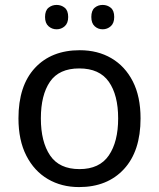

<svg xmlns="http://www.w3.org/2000/svg" viewBox="-20 -750 645 780"><path d="M551 -269Q551 -136 483.5 -63Q416 10 301 10Q230 10 174.5 -22.5Q119 -55 87 -117.5Q55 -180 55 -269Q55 -402 122 -474Q189 -546 304 -546Q377 -546 432.5 -513.5Q488 -481 519.5 -419.5Q551 -358 551 -269ZM146 -269Q146 -174 183.5 -118.5Q221 -63 303 -63Q384 -63 422 -118.5Q460 -174 460 -269Q460 -364 422 -418Q384 -472 302 -472Q220 -472 183 -418Q146 -364 146 -269ZM163 -681Q163 -707 177 -718.5Q191 -730 210 -730Q229 -730 243 -718.5Q257 -707 257 -681Q257 -656 243 -643.5Q229 -631 210 -631Q191 -631 177 -643.5Q163 -656 163 -681ZM351 -681Q351 -707 364.5 -718.5Q378 -730 397 -730Q416 -730 430 -718.5Q444 -707 444 -681Q444 -656 430 -643.5Q416 -631 397 -631Q378 -631 364.5 -643.5Q351 -656 351 -681Z"/></svg>

Font: Noto Sans Pahawh Hmong
Style: Regular
Weight: 400
Designer: Monotype Design Team
Foundry: Monotype Imaging Inc.
Version: Version 2.001; ttfautohint (v1.8.4.7-5d5b)